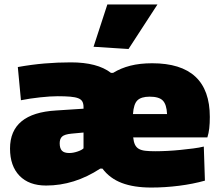

<svg xmlns="http://www.w3.org/2000/svg" viewBox="-20 -828 992 862"><path d="M400 -618 462 -808H687L557 -608ZM659 14Q581 14 527 -6.5Q473 -27 440 -71H430Q314 5 187 5Q110 5 67.5 -39Q25 -83 25 -161Q25 -320 232 -332L355 -340V-347Q355 -363 349.5 -372.5Q344 -382 331 -387Q318 -392 295.5 -394Q273 -396 239 -396Q207 -396 160.5 -391Q114 -386 74 -378L60 -527Q121 -538 179.5 -543Q238 -548 298 -548Q417 -548 478 -501H488Q522 -522 565 -533Q608 -544 663 -544Q922 -544 922 -303Q922 -274 919.5 -252Q917 -230 911 -211H578Q580 -191 586 -178.5Q592 -166 603.5 -159.5Q615 -153 633 -151Q651 -149 677 -149Q702 -149 731.5 -150.5Q761 -152 790.5 -155Q820 -158 847.5 -161.5Q875 -165 895 -170L900 -17Q847 -2 784 6Q721 14 659 14ZM291 -141Q308 -141 327.5 -147.5Q347 -154 355 -162V-233L301 -228Q270 -225 259 -215Q248 -205 248 -185Q248 -162 258 -151.5Q268 -141 291 -141ZM730 -316Q728 -359 711 -376.5Q694 -394 652 -394Q614 -394 597 -377.5Q580 -361 577 -316Z"/></svg>

Font: Encode Sans Normal
Style: Black
Weight: 900
Designer: Pablo Impallari, Andres Torresi
Foundry: Pablo Impallari, Andres Torresi
Version: Version 1.000; ttfautohint (v1.00) -l 8 -r 50 -G 200 -x 14 -